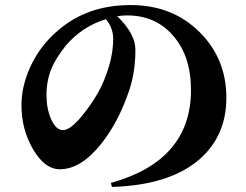

<svg xmlns="http://www.w3.org/2000/svg" viewBox="-20 -730 974 760"><path d="M423 10 419 -6Q736 -94 736 -374Q736 -508 665 -589Q596 -669 483 -669Q464 -669 444 -666Q516 -596 516 -533Q516 -435 485 -354Q445 -242 380 -160Q300 -60 217 -60Q157 -60 111 -139Q65 -217 65 -314Q65 -386 98 -461Q137 -548 208 -608Q324 -710 497 -710Q663 -710 771 -602Q876 -497 876 -343Q876 -191 768 -98Q650 3 423 10ZM230 -215Q261 -215 314 -283Q357 -338 382 -390Q428 -490 428 -576Q428 -620 399 -654Q305 -625 241 -550Q202 -502 183 -457Q164 -409 164 -354Q164 -300 182 -259Q201 -215 230 -215Z"/></svg>

Font: GenRyuMin TW H
Style: Regular
Weight: 900
Version: Version 1.501;PS 1;hotconv 16.6.51;makeotf.lib2.5.65220